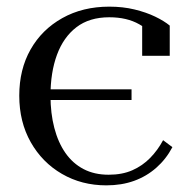

<svg xmlns="http://www.w3.org/2000/svg" viewBox="-20 -548 569 578"><path d="M95 -247V-279H376V-247ZM307 -22Q348 -22 378.5 -35.5Q409 -49 432 -72.5Q455 -96 471 -126L499 -105Q480 -69 450.5 -43Q421 -17 383.5 -3.5Q346 10 300 10Q226 10 166.5 -24.5Q107 -59 72.5 -120Q38 -181 38 -260Q38 -339 72 -399Q106 -459 167.5 -493.5Q229 -528 309 -528Q350 -528 385 -519.5Q420 -511 447 -498Q474 -485 491 -471V-380H408V-484Q417 -484 426 -479Q435 -474 442 -465Q449 -456 452.5 -446Q456 -436 453 -427Q436 -454 399 -475Q362 -496 309 -496Q249 -496 210 -466Q171 -436 151.5 -383Q132 -330 132 -260Q132 -207 143.5 -163Q155 -119 177 -87.5Q199 -56 231.5 -39Q264 -22 307 -22Z"/></svg>

Font: Roboto Serif 144pt
Style: Regular
Weight: 400
Version: Version 1.008